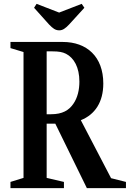

<svg xmlns="http://www.w3.org/2000/svg" viewBox="-20 -980 676 1000"><path d="M288.5 -822C306.5 -822 320 -831.5 340 -852.5L419.5 -939.5L405.5 -960L288 -914.5L170.5 -960L157.5 -939.5L235.5 -852.5C255 -832.5 268 -822 288.5 -822ZM34.5 0H313V-32.5L223 -53.5V-336H268L432.5 0H636V-32.5L558.5 -52L401 -354C475 -383.5 518 -448.5 518 -545C518 -685.5 431.5 -761.5 307 -761.5H34.5V-729.5L102.5 -709V-53.5L34.5 -32.5ZM223 -385V-712.5H253C286 -712.5 305.5 -709 323.5 -700C365.5 -678.5 393.5 -629 393.5 -555C393.5 -513 384.5 -471 361.5 -438.5C339 -406 305.5 -385 246 -385Z"/></svg>

Font: Libre Caslon Condensed SemiBold
Style: Regular
Weight: 600
Designer: Pablo Impallari, Rodrigo Fuenzalida, Katja Schimmel, Ertekin Erdin
Foundry: Pablo Impallari, Rodrigo Fuenzalida
Version: Version 2.000;gftools[0.9.33]